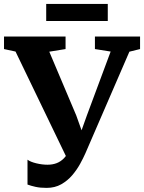

<svg xmlns="http://www.w3.org/2000/svg" viewBox="-39 -926 722 962"><path d="M194.6 15.4Q162.6 15.4 139.5 10.3Q116.4 5.2 98.8 -1.3V-126Q112.7 -115.1 142.3 -107.9Q171.9 -100.7 198.9 -100.7Q224.6 -100.7 245 -108.6Q265.4 -116.5 281.5 -133.1Q297.5 -149.8 309.4 -175.5L309.2 -106.7L38.8 -667.7L-18.9 -680.2V-743H289.5V-680.2L207.9 -667L343.1 -347.5L395 -202.2L344.3 -202.3L396.6 -348.5L515.4 -667.7L436.6 -680.2V-743H662.8V-680.2L609.3 -667L388.5 -157.1Q378.4 -134.2 362.2 -104.6Q346 -75.1 322.7 -47.8Q299.4 -20.5 267.6 -2.5Q235.8 15.4 194.6 15.4ZM501 -906.2V-820.9H192.5V-906.2Z"/></svg>

Font: Merriweather Light
Style: Regular
Weight: 300
Designer: Eben Sorkin
Foundry: Eben Sorkin
Version: Version 2.100